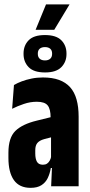

<svg xmlns="http://www.w3.org/2000/svg" viewBox="-20 -874 422 901"><path d="M196 -853.5H306.5L234.5 -734H147ZM220 0 224.5 -101H219.5V-302.5L217.5 -323Q217.5 -362 203.8 -379.2Q190 -396.5 153 -396.5Q122 -396.5 91.8 -386.2Q61.5 -376 37 -363.5L45.5 -475Q61.5 -484.5 82 -492.2Q102.5 -500 127.8 -505.2Q153 -510.5 181.5 -510.5Q225 -510.5 256.8 -499Q288.5 -487.5 309 -464.8Q329.5 -442 339.2 -407.2Q349 -372.5 349 -326.5V0ZM123.5 7.5Q71 7.5 45.2 -28.8Q19.5 -65 19.5 -133V-157Q19.5 -227.5 52 -259.5Q84.5 -291.5 153 -308L232 -327.5L246.5 -236.5L187 -221Q165.5 -215 155.5 -203.2Q145.5 -191.5 145.5 -169V-154Q145.5 -128.5 153.5 -114.8Q161.5 -101 181.5 -101Q193 -101 200.8 -106.2Q208.5 -111.5 213.5 -120.5Q218.5 -129.5 220.5 -141L236 -85.5H218.5Q214 -59 203.8 -38Q193.5 -17 174.2 -4.8Q155 7.5 123.5 7.5ZM90.5 -620.5V-623Q90.5 -660.5 114.5 -685Q138.5 -709.5 191 -709.5Q243.5 -709.5 267.8 -685Q292 -660.5 292 -623V-620Q292 -583.5 267.8 -558.8Q243.5 -534 191.5 -534Q138.5 -534 114.5 -558.8Q90.5 -583.5 90.5 -620.5ZM157.5 -621Q157.5 -606.5 166.2 -598.5Q175 -590.5 191 -590.5Q207 -590.5 215.8 -598.5Q224.5 -606.5 224.5 -621V-623Q224.5 -637.5 215.8 -645.2Q207 -653 191 -653Q175 -653 166.2 -645.2Q157.5 -637.5 157.5 -623Z"/></svg>

Font: Anek Latin Condensed
Style: Bold
Weight: 700
Width: 3
Designer: Yesha Goshar
Foundry: Ek Type
Version: Version 1.003